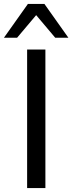

<svg xmlns="http://www.w3.org/2000/svg" viewBox="-53 -957 368 977"><path d="M85 0V-705H178V0ZM-33 -765 89 -937H173L295 -765H228L131 -880L34 -765Z"/></svg>

Font: Nunito Sans 12pt ExtraLight Medium
Style: Regular
Weight: 500
Version: Version 3.101;gftools[0.9.27]